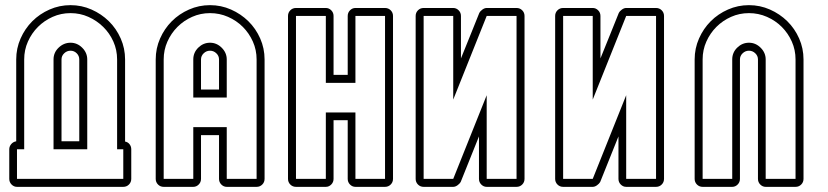

<svg xmlns="http://www.w3.org/2000/svg" viewBox="-20 -726 3218 746"><path d="M490 -31Q490 -18 481 -9Q472 0 459 0H46Q34 0 25 -9Q16 -18 16 -31V-146Q16 -157 23.5 -166Q31 -175 43 -177V-495Q43 -538 60 -576.5Q77 -615 105.5 -643.5Q134 -672 172.5 -689Q211 -706 254 -706Q297 -706 335.5 -689Q374 -672 403 -643.5Q432 -615 449 -576.5Q466 -538 466 -495V-176Q477 -174 483.5 -165.5Q490 -157 490 -146ZM288 -495Q288 -509 278 -519Q268 -529 254 -529Q240 -529 229.5 -519Q219 -509 219 -495V-177H288ZM319 -146H188V-495Q188 -522 208 -541Q228 -560 254 -560Q280 -560 299.5 -540.5Q319 -521 319 -495ZM459 -146H435V-495Q435 -532 420.5 -564.5Q406 -597 381 -621.5Q356 -646 323.5 -660.5Q291 -675 254 -675Q217 -675 184.5 -660.5Q152 -646 127.5 -621.5Q103 -597 88.5 -564.5Q74 -532 74 -495V-146H46V-31H459Z M831 -201H761V-31Q761 -18 752 -9Q743 0 731 0H616Q603 0 594 -9Q585 -18 585 -31V-495Q585 -538 602 -576.5Q619 -615 647.5 -643.5Q676 -672 714.5 -689Q753 -706 796 -706Q839 -706 877.5 -689Q916 -672 945 -643.5Q974 -615 991 -576.5Q1008 -538 1008 -495V-31Q1008 -18 999 -9Q990 0 977 0H861Q849 0 840 -9Q831 -18 831 -31ZM831 -378V-495Q831 -509 820.5 -519Q810 -529 796 -529Q782 -529 771.5 -519Q761 -509 761 -495V-378ZM731 -347V-495Q731 -522 750.5 -541Q770 -560 796 -560Q822 -560 841.5 -540.5Q861 -521 861 -495V-347ZM861 -31H977V-495Q977 -532 962.5 -564.5Q948 -597 923.5 -621.5Q899 -646 866 -660.5Q833 -675 796 -675Q759 -675 726.5 -660.5Q694 -646 669.5 -621.5Q645 -597 630.5 -564.5Q616 -532 616 -495V-31H731V-232H861Z M1099 -664Q1099 -677 1108 -686Q1117 -695 1130 -695H1246Q1258 -695 1267 -686Q1276 -677 1276 -664V-435H1331V-664Q1331 -677 1340 -686Q1349 -695 1361 -695H1476Q1489 -695 1498 -686Q1507 -677 1507 -664V-31Q1507 -18 1498 -9Q1489 0 1476 0H1361Q1349 0 1340 -9Q1331 -18 1331 -31V-259H1276V-31Q1276 -18 1267 -9Q1258 0 1246 0H1130Q1117 0 1108 -9Q1099 -18 1099 -31ZM1130 -31H1246V-289H1361V-31H1476V-664H1361V-404H1246V-664H1130Z M2018 -31Q2018 -18 2009 -9Q2000 0 1987 0H1871Q1859 0 1850 -9Q1841 -18 1841 -31V-196L1770 -19Q1766 -12 1757.5 -6Q1749 0 1741 0H1626Q1613 0 1604 -9Q1595 -18 1595 -31V-664Q1595 -677 1604 -686Q1613 -695 1626 -695H1741Q1753 -695 1762 -686Q1771 -677 1771 -664V-499Q1789 -544 1807 -588Q1825 -632 1842 -675Q1846 -683 1854.5 -689Q1863 -695 1871 -695H1987Q2000 -695 2009 -686Q2018 -677 2018 -664ZM1987 -664H1871L1741 -339V-664H1626V-31H1741L1871 -356V-31H1987Z M2560 -31Q2560 -18 2551 -9Q2542 0 2529 0H2413Q2401 0 2392 -9Q2383 -18 2383 -31V-196L2312 -19Q2308 -12 2299.5 -6Q2291 0 2283 0H2168Q2155 0 2146 -9Q2137 -18 2137 -31V-664Q2137 -677 2146 -686Q2155 -695 2168 -695H2283Q2295 -695 2304 -686Q2313 -677 2313 -664V-499Q2331 -544 2349 -588Q2367 -632 2384 -675Q2388 -683 2396.5 -689Q2405 -695 2413 -695H2529Q2542 -695 2551 -686Q2560 -677 2560 -664ZM2529 -664H2413L2283 -339V-664H2168V-31H2283L2413 -356V-31H2529Z M2925 -495Q2925 -509 2914.5 -519Q2904 -529 2890 -529Q2876 -529 2865.5 -519Q2855 -509 2855 -495V-31Q2855 -18 2846 -9Q2837 0 2825 0H2710Q2697 0 2688 -9Q2679 -18 2679 -31V-495Q2679 -538 2696 -576.5Q2713 -615 2741.5 -643.5Q2770 -672 2808.5 -689Q2847 -706 2890 -706Q2933 -706 2971.5 -689Q3010 -672 3039 -643.5Q3068 -615 3085 -576.5Q3102 -538 3102 -495V-31Q3102 -18 3093 -9Q3084 0 3071 0H2955Q2943 0 2934 -9Q2925 -18 2925 -31ZM2955 -31H3071V-495Q3071 -532 3056.5 -564.5Q3042 -597 3017.5 -621.5Q2993 -646 2960 -660.5Q2927 -675 2890 -675Q2853 -675 2820.5 -660.5Q2788 -646 2763.5 -621.5Q2739 -597 2724.5 -564.5Q2710 -532 2710 -495V-31H2825V-495Q2825 -522 2844.5 -541Q2864 -560 2890 -560Q2916 -560 2935.5 -540.5Q2955 -521 2955 -495Z"/></svg>

Font: Lichte PostBus
Style: Regular
Weight: 400
Designer: Peter Wiegel
Version: Version 1.001